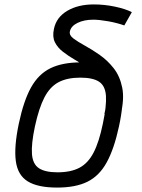

<svg xmlns="http://www.w3.org/2000/svg" viewBox="-20 -834 640 868"><path d="M238 14Q151 14 105.5 -14Q60 -42 51.5 -106Q43 -170 65 -275Q87 -379 120.5 -439Q154 -499 208 -525.5Q262 -552 345 -552Q433 -552 478 -524Q523 -496 532 -433Q541 -370 518 -263Q496 -161 462.5 -100Q429 -39 375.5 -12.5Q322 14 238 14ZM240 -55Q300 -55 339 -75.5Q378 -96 403 -144Q428 -192 445 -275Q462 -355 459 -400.5Q456 -446 428 -464.5Q400 -483 343 -483Q284 -483 245 -462.5Q206 -442 181 -394Q156 -346 138 -263Q121 -183 124.5 -137.5Q128 -92 156 -73.5Q184 -55 240 -55ZM452 -319Q466 -375 458.5 -413.5Q451 -452 429.5 -479.5Q408 -507 378.5 -526.5Q349 -546 319 -563.5Q289 -581 264.5 -600Q240 -619 228 -643.5Q216 -668 224 -704Q235 -756 284 -785Q333 -814 404 -814Q452 -814 499.5 -804Q547 -794 576 -779L542 -719Q508 -731 468 -738Q428 -745 402 -745Q360 -745 330.5 -730.5Q301 -716 296 -692Q292 -675 312 -660Q332 -645 364 -627.5Q396 -610 431 -585.5Q466 -561 494 -525.5Q522 -490 532.5 -438Q543 -386 525 -313Z"/></svg>

Font: Victor Mono
Style: Italic
Weight: 400
Italic angle: -12°
Monospace: yes
Designer: Rune Bjørnerås
Version: Version 1.561;gftools[0.9.30]